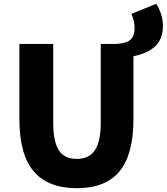

<svg xmlns="http://www.w3.org/2000/svg" viewBox="-20 -976 877 1010"><path d="M638 -752Q688 -766 688 -828Q688 -867 671 -903L802 -956Q816 -935 826.5 -904Q837 -873 837 -840Q837 -772 798 -734Q759 -696 682 -680L594 -745Q618 -747 638 -752ZM158 -74Q82 -162 82 -350V-745H260V-331Q260 -231 289.5 -185.5Q319 -140 384 -140Q448 -140 479 -185.5Q510 -231 510 -331V-745H682V-350Q682 -163 608.5 -74.5Q535 14 384 14Q233 14 158 -74Z"/></svg>

Font: Merged Yaku Han JP Black
Style: Regular
Weight: 900
Designer: Ryoko NISHIZUKA 西塚涼子 (kana, bopomofo & ideographs); Paul D. Hunt (Latin, Greek & Cyrillic); Sandoll Communications 산돌커뮤니
Foundry: Adobe
Version: Version 2.004